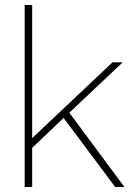

<svg xmlns="http://www.w3.org/2000/svg" viewBox="-20 -750 531 770"><path d="M472 -500 258 -298 479 0H442L235 -277L109 -157V0H79V-730H109V-196L431 -500Z"/></svg>

Font: Human Sans ExtraLight
Style: Regular
Weight: 200
Designer: Tim Radville
Foundry: Continuum
Version: Version 1.000;FEAKit 1.0